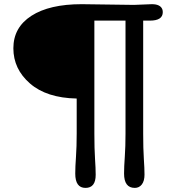

<svg xmlns="http://www.w3.org/2000/svg" viewBox="-20 -789 873 918"><path d="M339.8 41Q339.8 8.3 343.3 -39.6Q346.7 -87.4 346.7 -150.4V-317.9Q202.6 -320.8 123.3 -389.9Q43.9 -459 43.9 -558.3Q43.9 -657.7 130.1 -713.4Q216.3 -769 370.6 -769L620.6 -765.6L706.1 -769Q746.1 -769 755.9 -745.1Q758.3 -738.3 758.3 -731Q758.3 -690.4 696.8 -690.4H664.6V-150.4Q664.6 -77.1 667.7 -30.5Q670.9 16.1 670.9 46.1Q670.9 76.2 658.2 92.8Q645.5 109.4 624.5 109.4Q573.2 109.4 573.2 41Q573.2 8.3 576.7 -39.6Q580.1 -87.4 580.1 -150.4V-690.4H431.2V-150.4Q431.2 -77.1 434.3 -30.5Q437.5 16.1 437.5 46.9Q437.5 109.4 388.7 109.4Q339.8 109.4 339.8 41Z"/></svg>

Font: Oldenburg
Style: Regular
Weight: 400
Designer: Nicole Fally
Foundry: Nicole Fally
Version: Version 1.001